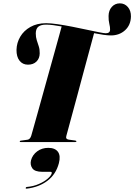

<svg xmlns="http://www.w3.org/2000/svg" viewBox="-20 -848 802 1146"><path d="M376 -37Q370 -17.5 390.5 -14.5L427 -9.5Q436 -8.5 436 -4.5Q436 0 428 0H104Q98 0 98 -4Q98 -8 104.5 -8.5L144 -14Q159.5 -16 166.5 -38Q168 -43.5 177.8 -77.8Q187.5 -112 202.5 -165.8Q217.5 -219.5 235.2 -283.5Q253 -347.5 271.2 -413Q289.5 -478.5 305.5 -536Q321.5 -593.5 332.8 -634.5Q344 -675.5 348 -690Q321 -695 297.2 -698Q273.5 -701 255 -701Q224.5 -701 209.2 -689Q194 -677 193.5 -649Q193.5 -626 199.5 -607.8Q205.5 -589.5 211.5 -571Q217.5 -552.5 217 -529Q216.5 -499 197.5 -480.5Q178.5 -462 147 -462Q115 -462 96.5 -485.8Q78 -509.5 78.5 -550.5Q79.5 -592.5 100.8 -628.8Q122 -665 161.5 -687.2Q201 -709.5 255.5 -709.5Q283.5 -709.5 324.8 -703.5Q366 -697.5 411.5 -688.5Q457 -679.5 498.8 -670.5Q540.5 -661.5 571 -655.5Q601.5 -649.5 611.5 -649.5Q637 -649.5 637 -671.5Q637.5 -685.5 632.5 -705.8Q627.5 -726 628 -753Q628.5 -786 647.5 -807Q666.5 -828 695.5 -828Q724 -828 743 -806.2Q762 -784.5 761.5 -749.5Q760.5 -698.5 726.5 -667.5Q692.5 -636.5 642 -636.5Q623.5 -636.5 597.5 -640.2Q571.5 -644 541.5 -650Q538.5 -639 528.5 -601.8Q518.5 -564.5 503.8 -510.5Q489 -456.5 472.5 -394.5Q456 -332.5 439.5 -271.2Q423 -210 409 -158.8Q395 -107.5 386.2 -74.5Q377.5 -41.5 376 -37ZM233 177.5Q187.5 177.5 173 156.5Q158.5 135.5 165 109Q174 76 202.2 55.2Q230.5 34.5 268 34.5Q308.5 34.5 325.8 58Q343 81.5 331.5 126Q314 192.5 263.2 231Q212.5 269.5 139.5 278Q133 279 133.5 274Q134 268.5 139.5 268Q179.5 264.5 212 250.2Q244.5 236 264.8 218.2Q285 200.5 288.5 187Q291 177.5 281.5 177.5Z"/></svg>

Font: Fraunces 144pt S000 Black
Style: Italic
Weight: 900
Italic angle: -16°
Version: Version 1.000; ttfautohint (v1.8.3)